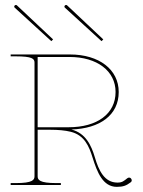

<svg xmlns="http://www.w3.org/2000/svg" viewBox="-20 -737 570 765"><path d="M191.5 -580 47.5 -715.5C44.5 -718.5 40.5 -717 39 -715.5C37.5 -714 35 -710 38 -707L184.5 -573ZM391.5 -580 247.5 -715.5C244.5 -718.5 240.5 -717 239 -715.5C237.5 -714 235 -710 238 -707L384.5 -573ZM22.5 -520V-512.5H42.5C108.5 -512.5 117.5 -503 117.5 -487.5V-35C117.5 -20.5 111 -7.5 42.5 -7.5H22.5V0H222.5V-7.5H205C136.5 -7.5 130 -20.5 130 -35V-220H180.5C212 -220 239 -217.5 261.5 -212C316.5 -198.5 335 -154 349 -108.5C367 -51.5 389.5 7.5 445.5 7.5C470.5 7.5 483.5 2.5 500.5 -10.5C503.5 -12.5 505 -15.5 505 -18.5C505 -20.5 504 -23 502.5 -25C500.5 -28 497.5 -29.5 494.5 -29.5C492.5 -29.5 489.5 -28.5 487.5 -27C473 -15.5 467 -9.5 448 -9.5C396 -9.5 373.5 -57.5 358 -110C344 -157.5 321.5 -206.5 264.5 -221C378 -225 453 -278 453 -370.5C453 -460 375 -520 258.5 -520ZM253.5 -230H130V-510H257C367 -510 440.5 -454 440.5 -370.5C440.5 -283.5 367 -230 253.5 -230Z"/></svg>

Font: ZnikomitSC
Style: Regular
Weight: 100
Designer: gluk
Foundry: gluk
Version: Version 0.55